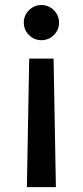

<svg xmlns="http://www.w3.org/2000/svg" viewBox="-20 -570 334 774"><path d="M205.3 184.3H88.4L97.7 -333.8H196ZM147 -549.7Q176.1 -549.7 197.1 -528.9Q218 -508.2 218 -478.7Q218 -449.6 197.1 -428.8Q176.1 -408 147 -408Q117.9 -408 96.9 -428.8Q76 -449.6 76 -478.7Q76 -508.2 96.9 -528.9Q117.9 -549.7 147 -549.7Z"/></svg>

Font: Inter Zeller Medium
Style: Regular
Weight: 500
Designer: Rasmus Andersson; Joe Bland
Foundry: zeller
Version: Version 3.015;git-dec3a8cb1